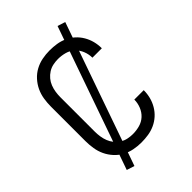

<svg xmlns="http://www.w3.org/2000/svg" viewBox="-237 -847 1024 1024"><g transform="rotate(-45 275.0 -335.0)"><path d="M271 12Q243 12 215 6.5Q187 1 162 -12.5Q137 -26 117.5 -47.5Q98 -69 86 -94.5Q74 -120 69.5 -148.5Q65 -177 65 -205V-465Q65 -493 69.5 -521.5Q74 -550 86 -575.5Q98 -601 117.5 -622.5Q137 -644 162 -657.5Q187 -671 215 -676.5Q243 -682 271 -682Q298 -682 324 -678Q350 -674 374 -663Q398 -652 417.5 -634.5Q437 -617 450.5 -594Q464 -571 470.5 -545.5Q477 -520 477 -494V-493H406Q406 -519 396 -544Q386 -569 367 -586.5Q348 -604 322.5 -611Q297 -618 271 -618Q252 -618 233 -614Q214 -610 197.5 -599.5Q181 -589 168.5 -574Q156 -559 149 -541Q142 -523 139 -503.5Q136 -484 136 -465V-205Q136 -186 139 -166.5Q142 -147 149 -129Q156 -111 168.5 -96Q181 -81 197.5 -70.5Q214 -60 233 -56Q252 -52 271 -52Q297 -52 322.5 -59Q348 -66 367 -83.5Q386 -101 396 -126Q406 -151 406 -177H477V-176Q477 -150 470.5 -124.5Q464 -99 450.5 -76Q437 -53 417.5 -35.5Q398 -18 374 -7Q350 4 324 8Q298 12 271 12ZM156 74 112 60 394 -744 438 -730Z"/></g></svg>

Font: Lode Term
Style: Regular
Weight: 400
Monospace: yes
Designer: Belleve Invis
Foundry: Belleve Invis
Version: Version 29.2.0